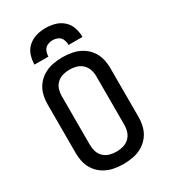

<svg xmlns="http://www.w3.org/2000/svg" viewBox="-228 -1056 1032 1171"><g transform="rotate(-30 288.0 -470.5)"><path d="M288 8Q322 8 356 1.5Q390 -5 420 -22.5Q450 -40 471 -67.5Q492 -95 500.5 -128.5Q509 -162 509 -197V-539Q509 -573 500.5 -606.5Q492 -640 471 -667.5Q450 -695 420 -712.5Q390 -730 356 -736.5Q322 -743 288 -743Q254 -743 220 -736.5Q186 -730 156 -712.5Q126 -695 105 -667.5Q84 -640 75.5 -606.5Q67 -573 67 -539V-197Q67 -162 75.5 -128.5Q84 -95 105 -67.5Q126 -40 156 -22.5Q186 -5 220 1.5Q254 8 288 8ZM288 -79Q264 -79 240.5 -85.5Q217 -92 199 -109Q181 -126 174 -149.5Q167 -173 167 -197V-539Q167 -563 174 -586Q181 -609 199 -626Q217 -643 240.5 -649.5Q264 -656 288 -656Q312 -656 335.5 -649.5Q359 -643 377 -626Q395 -609 402.5 -586Q410 -563 410 -539V-197Q410 -173 402.5 -149.5Q395 -126 377 -109Q359 -92 335.5 -85.5Q312 -79 288 -79ZM119 -789H217Q217 -809 225 -827.5Q233 -846 251 -854.5Q269 -863 288 -863Q308 -863 326 -854.5Q344 -846 351.5 -827.5Q359 -809 359 -789H457Q457 -822 446.5 -854Q436 -886 411 -908.5Q386 -931 353.5 -940Q321 -949 288 -949Q255 -949 223 -940Q191 -931 165.5 -908.5Q140 -886 129.5 -854Q119 -822 119 -789Z"/></g></svg>

Font: Iosevka Sparkle Medium
Style: Regular
Weight: 500
Designer: Belleve Invis
Foundry: Belleve Invis
Version: Version 4.5.0; ttfautohint (v1.8.3)